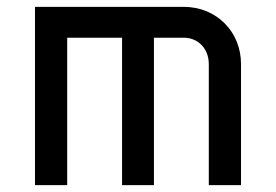

<svg xmlns="http://www.w3.org/2000/svg" viewBox="-20 -540 805 560"><path d="M336 0H429V-430H516C558 -430 589 -398 589 -353V0H683V-353C683 -448 611 -520 516 -520H82V0H176V-430H336Z"/></svg>

Font: Grotesk 02 Mince
Style: Bold
Weight: 400
Designer: Frank Adebiaye, contributions by Jérémy Landes, Ariel Martín Pérez
Foundry: Velvetyne Type Foundry
Version: Version 3.000;Glyphs 3.1.2 (3150)